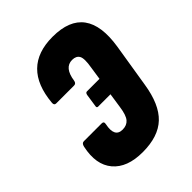

<svg xmlns="http://www.w3.org/2000/svg" viewBox="-155 -581 668 668"><g transform="rotate(-45 179.5 -247.0)"><path d="M218 -500Q382 -500 353 -316L327 -155Q314 -71 273.5 -32.5Q233 6 156 6Q80 6 44.5 -36Q9 -78 25 -152Q28 -166 38 -166H126Q137 -166 134 -153Q123 -99 162 -99Q183 -99 194.5 -112.5Q206 -126 211 -162L219 -216H158Q151 -216 153 -225L160 -272Q162 -281 168 -281H230L237 -328Q244 -368 236.5 -381.5Q229 -395 209 -395Q171 -395 163 -339Q161 -327 151 -327H63Q53 -327 54 -339Q68 -500 218 -500Z"/></g></svg>

Font: Sofia Sans Extra Condensed ExtraBold
Style: Italic
Weight: 800
Italic angle: -9°
Designer: Botio Nikoltchev, Ani Petrova
Foundry: lettersoup
Version: Version 4.101; ttfautohint (v1.8.4.7-5d5b)